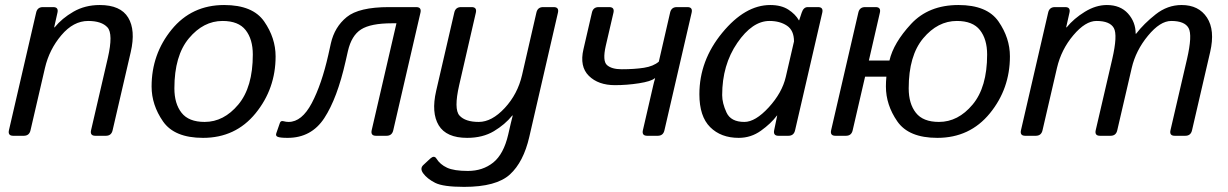

<svg xmlns="http://www.w3.org/2000/svg" viewBox="-20 -541 4892 765"><path d="M32.7 0Q10.7 0 15.6 -22L124 -490.7Q128.9 -512.7 150.9 -512.7H191.9Q213.9 -512.7 209 -490.7L195.8 -432.1H197.8Q226.6 -467.8 272.7 -494.4Q318.8 -521 377.4 -521Q460.4 -521 490.7 -470.9Q521 -420.9 501 -334L428.7 -22Q423.8 0 401.9 0H359.9Q337.9 0 342.8 -22L409.7 -310.5Q431.6 -406.2 408.2 -431.9Q384.8 -457.5 331.1 -457.5Q272.5 -457.5 224.4 -400.6Q176.3 -343.8 159.2 -270.5L101.6 -22Q96.7 0 74.7 0Z M584 -196.3Q584 -325.2 663.8 -423.1Q743.7 -521 873 -521Q987.3 -521 1032.7 -455.3Q1078.1 -389.6 1078.1 -316.4Q1078.1 -187.5 998.3 -89.6Q918.5 8.3 789.1 8.3Q674.8 8.3 629.4 -57.4Q584 -123 584 -196.3ZM674.8 -189Q674.8 -127.9 703.4 -91.6Q731.9 -55.2 795.4 -55.2Q871.6 -55.2 929.4 -124.3Q987.3 -193.4 987.3 -323.7Q987.3 -384.8 958.7 -421.1Q930.2 -457.5 866.7 -457.5Q790.5 -457.5 732.7 -388.4Q674.8 -319.3 674.8 -189Z M1085.9 3.9Q1077.1 0 1081.1 -10.7L1095.2 -51.3Q1098.6 -61 1109.4 -58.1Q1120.1 -55.2 1129.9 -55.2Q1182.6 -55.2 1222.2 -130.1Q1261.7 -205.1 1288.1 -322.3L1298.3 -368.2Q1313 -433.6 1361.6 -473.1Q1410.2 -512.7 1529.8 -512.7H1638.2Q1660.2 -512.7 1655.3 -490.7L1546.9 -22Q1542 0 1520 0H1478Q1456.1 0 1460.9 -22L1559.6 -448.2H1542Q1457 -448.2 1418.7 -423.8Q1380.4 -399.4 1366.2 -337.4L1356.9 -296.4Q1323.7 -149.4 1272.2 -70.6Q1220.7 8.3 1126 8.3Q1095.2 8.3 1085.9 3.9Z M1717.8 -178.7 1790 -490.7Q1794.9 -512.7 1816.9 -512.7H1858.9Q1880.9 -512.7 1876 -490.7L1809.6 -202.1Q1787.6 -106 1810.8 -80.6Q1834 -55.2 1887.7 -55.2Q1939.5 -55.2 1991 -110.6Q2042.5 -166 2060.1 -242.2L2117.2 -490.7Q2122.1 -512.7 2144 -512.7H2186Q2208 -512.7 2203.1 -490.7L2088.9 4.4Q2065.9 104.5 2011.7 154.1Q1957.5 203.6 1829.1 203.6Q1745.6 203.6 1713.9 187.5Q1682.1 171.4 1666 149.4Q1651.9 129.9 1667 116.2L1694.3 90.8Q1710 76.7 1718.8 90.8Q1733.4 114.3 1761.2 127.2Q1789.1 140.1 1844.2 140.1Q1903.3 140.1 1945.1 106.7Q1986.8 73.2 2004.9 -4.9Q2016.1 -54.7 2022.9 -80.6H2021Q1992.2 -44.9 1947.8 -18.3Q1903.3 8.3 1841.3 8.3Q1758.3 8.3 1728 -41.7Q1697.8 -91.8 1717.8 -178.7Z M2304.7 -344.7 2338.4 -490.7Q2343.3 -512.7 2365.2 -512.7H2407.2Q2429.2 -512.7 2424.3 -490.7L2393.6 -358.4Q2379.9 -297.9 2398.7 -281.5Q2417.5 -265.1 2457 -265.1Q2508.3 -265.1 2545.9 -271Q2583.5 -276.9 2605 -295.4L2649.9 -490.7Q2654.8 -512.7 2676.8 -512.7H2718.8Q2740.7 -512.7 2735.8 -490.7L2627.4 -22Q2622.6 0 2600.6 0H2558.6Q2536.6 0 2541.5 -22L2582.5 -199.7Q2585.4 -212.9 2590.3 -229H2588.4Q2574.2 -216.8 2526.1 -209.2Q2478 -201.7 2430.2 -201.7Q2363.8 -201.7 2326.2 -238.8Q2288.6 -275.9 2304.7 -344.7Z M2766.6 -165.5Q2766.6 -299.8 2857.7 -410.4Q2948.7 -521 3048.8 -521Q3092.8 -521 3121.1 -502.7Q3149.4 -484.4 3163.1 -460H3164.1L3174.3 -490.7Q3181.6 -512.7 3198.2 -512.7H3239.3Q3261.2 -512.7 3256.3 -490.7L3147.9 -22Q3143.1 0 3121.1 0H3081.5Q3060.1 0 3064.5 -22L3076.7 -80.6H3075.7Q3051.8 -48.8 3012 -20.3Q2972.2 8.3 2923.3 8.3Q2852.5 8.3 2809.6 -34.4Q2766.6 -77.1 2766.6 -165.5ZM2857.4 -162.1Q2857.4 -129.9 2874.8 -92.5Q2892.1 -55.2 2945.8 -55.2Q2989.7 -55.2 3043 -113.3Q3096.2 -171.4 3110.8 -234.4L3143.6 -376Q3143.6 -419.9 3115.5 -438.7Q3087.4 -457.5 3045.9 -457.5Q2977.5 -457.5 2917.5 -369.9Q2857.4 -282.2 2857.4 -162.1Z M3308.6 0Q3286.6 0 3291.5 -22L3399.9 -490.7Q3404.8 -512.7 3426.8 -512.7H3468.8Q3490.7 -512.7 3485.8 -490.7L3441.9 -299.8H3523.9Q3540 -370.1 3610.1 -445.6Q3680.2 -521 3798.8 -521Q3913.1 -521 3958.5 -455.3Q4003.9 -389.6 4003.9 -316.4Q4003.9 -187.5 3924.1 -89.6Q3844.2 8.3 3714.8 8.3Q3600.6 8.3 3555.2 -57.4Q3509.8 -123 3509.8 -196.3Q3509.8 -216.3 3511.7 -235.4H3426.8L3377.4 -22Q3372.6 0 3350.6 0ZM3600.6 -189Q3600.6 -127.9 3629.2 -91.6Q3657.7 -55.2 3721.2 -55.2Q3797.4 -55.2 3855.2 -124.3Q3913.1 -193.4 3913.1 -323.7Q3913.1 -384.8 3884.5 -421.1Q3856 -457.5 3792.5 -457.5Q3716.3 -457.5 3658.4 -388.4Q3600.6 -319.3 3600.6 -189Z M4064.9 0Q4043 0 4047.9 -22L4156.2 -490.7Q4161.1 -512.7 4183.1 -512.7H4224.1Q4246.1 -512.7 4241.2 -490.7L4228 -432.1H4230Q4258.8 -467.3 4302.5 -494.1Q4346.2 -521 4390.1 -521Q4443.8 -521 4474.4 -487.1Q4504.9 -453.1 4504.9 -406.7H4506.8Q4537.6 -446.8 4584.7 -483.9Q4631.8 -521 4688 -521Q4756.3 -521 4789.1 -470.9Q4821.8 -420.9 4801.8 -334L4729.5 -22Q4724.6 0 4702.6 0H4660.6Q4638.7 0 4643.6 -22L4709.5 -305.7Q4731.4 -400.9 4715.8 -429.2Q4700.2 -457.5 4646.5 -457.5Q4602.5 -457.5 4554 -398.7Q4505.4 -339.8 4489.3 -270.5L4431.6 -22Q4426.8 0 4404.8 0H4362.8Q4340.8 0 4345.7 -22L4411.6 -305.7Q4433.6 -400.9 4418 -429.2Q4402.3 -457.5 4348.6 -457.5Q4304.7 -457.5 4256.6 -400.6Q4208.5 -343.8 4191.4 -270.5L4133.8 -22Q4128.9 0 4106.9 0Z"/></svg>

Font: Istok Web
Style: BoldItalic
Weight: 700
Italic angle: -13°
Designer: Andrey V. Panov
Foundry: Andrey V. Panov
Version: Version 1.0.2g